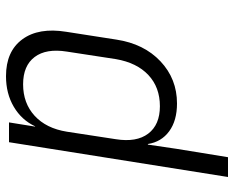

<svg xmlns="http://www.w3.org/2000/svg" viewBox="-90 -510 780 640"><g transform="rotate(-90 300.0 -190.0)"><path d="M30 180 146 -550H212L198 -463H199Q220 -508 264 -534Q308 -560 366 -560Q449 -560 489 -505.5Q529 -451 514 -359L488 -192Q474 -100 415.5 -45Q357 10 275 10Q218 10 182.5 -16Q147 -42 140 -87H138L124 8L96 180ZM266 -47Q329 -47 370 -85.5Q411 -124 423 -194L448 -357Q459 -426 430 -464.5Q401 -503 339 -503Q276 -503 234 -464.5Q192 -426 181 -357L156 -194Q145 -125 174.5 -86Q204 -47 266 -47Z"/></g></svg>

Font: NKDuy Mono ExtraLight
Style: Italic
Weight: 200
Italic angle: -9°
Monospace: yes
Designer: NKDuy
Foundry: NKDuy
Version: Version 2.251; ttfautohint (v1.8.4.7-5d5b)